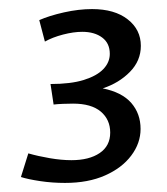

<svg xmlns="http://www.w3.org/2000/svg" viewBox="-20 -715 368 423"><path d="M123.1 -312Q94.9 -312 68.4 -316Q41.8 -320 26.1 -325L42.4 -377.1Q63.9 -370.9 89.7 -366.5Q115.5 -362.1 137.3 -362.1Q176.4 -362.1 199.6 -377.8Q222.8 -393.5 222.8 -422.8Q222.8 -451.6 202 -469.2Q181.1 -486.7 141 -486.7Q131 -486.7 118.5 -486.2Q106.1 -485.7 98.1 -484.7L91.3 -529.9Q135.8 -529.9 164.5 -538.8Q193.3 -547.8 207.6 -562.7Q221.9 -577.7 221.9 -596.3Q221.9 -619.8 205.1 -632.3Q188.3 -644.9 161.2 -644.9Q142.2 -644.9 119 -638.9Q95.9 -632.9 78.9 -623.4L66.5 -670.7Q88.1 -680.3 120.8 -687.7Q153.5 -695 182.8 -695Q232.4 -695 261.3 -672.4Q290.3 -649.8 290.3 -614Q290.3 -581.1 266.2 -556.6Q242.2 -532.1 206.3 -520.3Q248.8 -511.7 269.3 -488.1Q289.7 -464.5 289.7 -431Q289.7 -399.5 269.1 -372.2Q248.6 -344.9 211.5 -328.5Q174.4 -312 123.1 -312Z"/></svg>

Font: Ancizar Sans Thin
Style: Italic
Weight: 100
Italic angle: -4°
Designer: Cesar Puertas, Viviana Monsalve, Julian Moncada, Julian Prieto, Jose Castro, Mariel Hernandez, Felipe Aragon, Sara Alarc
Version: Version 8.100